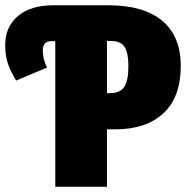

<svg xmlns="http://www.w3.org/2000/svg" viewBox="-20 -716 718 736"><path d="M396 -695.8Q530.8 -695.8 601.8 -636.5Q672.9 -577.1 672.9 -462.9Q672.9 -344.2 606.9 -282.2Q541 -220.2 420.9 -220.2H390.1V0H191.9V-558.1H173.8Q159.2 -558.1 151.6 -548.6Q144 -539.1 144 -522.9Q144 -489.7 160.2 -457L42 -407.2Q21.5 -439.9 10.7 -471.2Q0 -502.4 0 -543Q0 -613.8 49.1 -654.8Q98.1 -695.8 185.1 -695.8ZM399.9 -358.9Q440.9 -358.9 456.5 -383.1Q472.2 -407.2 472.2 -462.9Q472.2 -512.7 457.8 -535.9Q443.4 -559.1 402.8 -559.1H390.1V-358.9Z"/></svg>

Font: Fira Sans Compressed Heavy
Style: Regular
Weight: 900
Width: 1
Designer: Carrois Corporate & Edenspiekermann AG
Foundry: Carrois Corporate GbR & Edenspiekermann AG
Version: Version 4.203;PS 004.203;hotconv 1.0.88;makeotf.lib2.5.64775